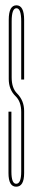

<svg xmlns="http://www.w3.org/2000/svg" viewBox="-20 -698 128 724"><path d="M41 6Q12 6 12 -45.5Q12 -97 12 -277H23Q23 -97 23 -51Q23 -5 41 -5Q60 -5 60 -51Q60 -97 60 -150Q60 -237 60 -275.8Q60 -314.5 39 -335Q13 -360 13 -400Q13 -440 13 -520Q13 -569 13 -623.5Q13 -678 42 -678Q71 -678 71 -623Q71 -568 71 -398H60Q60 -568 60 -617.5Q60 -667 42 -667Q24 -667 24 -617.5Q24 -568 24 -520Q24 -446 24 -406Q24 -366 44 -346Q71 -319 71 -279.5Q71 -240 71 -150Q71 -97 71 -45.5Q71 6 41 6Z"/></svg>

Font: Anybody UltraCondensed Thin
Style: Regular
Weight: 100
Width: 1
Designer: Tyler Finck
Foundry: Etcetera Type Company
Version: Version 1.110